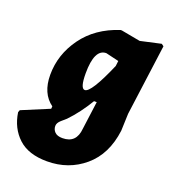

<svg xmlns="http://www.w3.org/2000/svg" viewBox="-178 -580 784 872"><g transform="rotate(20 214.0 -144.0)"><path d="M264 -479 356 -462 455 -484 466 -476 420 -133 417 -50Q402 68 326.5 132Q251 196 147 196Q57 196 8 150.5Q-41 105 -52 31L-48 20L84 -35L85 -47Q27 -89 27 -179Q27 -277 87 -360Q147 -443 258 -479ZM176 -240Q176 -167 198 -167Q228 -167 293 -318L296 -343L233 -358Q176 -358 176 -240ZM177 73Q244 73 250 1L268 -134H255Q215 -67 167 -17L144 3Q128 17 128 32Q128 49 140 61Q152 73 177 73Z"/></g></svg>

Font: Alegreya Sans SC Black
Style: Italic
Weight: 900
Italic angle: -7°
Designer: Juan Pablo del Peral
Foundry: Huerta Tipografica
Version: Version 2.007